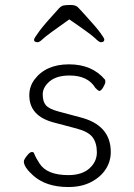

<svg xmlns="http://www.w3.org/2000/svg" viewBox="-20 -740 540 773"><path d="M113 -34Q76 -67 76 -90Q76 -97 88 -112.5Q100 -128 108 -128Q116 -128 117 -123Q125 -103 139 -82Q169 -35 255 -35Q310 -35 340 -62Q370 -89 370 -126.5Q370 -164 353 -187Q336 -210 288.5 -222.5Q241 -235 196 -247Q98 -273 98 -356Q98 -392 119 -420Q165 -481 258 -481Q351 -481 403 -419Q404 -417 404 -410Q404 -403 395.5 -388.5Q387 -374 380 -374Q374 -375 364 -386Q334 -436 260 -436Q208 -436 180 -412.5Q152 -389 152 -360Q152 -331 165 -316Q178 -301 216 -291L302 -268Q426 -237 426 -128Q426 -90 405.5 -58.5Q385 -27 346.5 -7Q308 13 255 13Q165 13 113 -34ZM386 -570Q379 -570 363.5 -585.5Q348 -601 259 -662Q168 -598 153.5 -584Q139 -570 132 -570Q117 -570 117 -580Q117 -586 139 -615.5Q161 -645 218 -707Q227 -716 236 -718Q245 -720 265.5 -720Q286 -720 296 -708.5Q306 -697 324 -678Q367 -631 383.5 -608.5Q400 -586 400 -581Q400 -570 386 -570Z"/></svg>

Font: Moon Stars Kai HW Light
Style: Regular
Weight: 300
Designer: GuiWonder
Version: Version 1.101